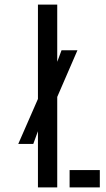

<svg xmlns="http://www.w3.org/2000/svg" viewBox="-20 -820 463 840"><path d="M59.9 -190.3 150.4 -397.2 212.3 -501.1 249.2 -600H318.8L220.8 -373.8L154.2 -268.3L125.6 -190.3ZM146 0V-800H230.4V0ZM284.5 0V-76H416.7V0Z"/></svg>

Font: Big Shoulders Stencil Text SC Thin
Style: Regular
Weight: 100
Designer: Patric King
Foundry: XO Type Co
Version: Version 2.001